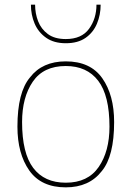

<svg xmlns="http://www.w3.org/2000/svg" viewBox="-20 -800 566 826"><path d="M263 6Q157 6 106 -66.5Q55 -139 55 -255Q55 -403 109 -467Q162 -536 263 -536Q369 -536 420 -463.5Q471 -391 471 -275Q471 -128 418 -64Q364 6 263 6ZM263 -14Q358 -14 404.5 -81.5Q451 -149 451 -255Q451 -389 402.5 -452.5Q354 -516 263 -516Q167 -516 121 -448.5Q75 -381 75 -275Q75 -141 123 -77.5Q171 -14 263 -14ZM263 -614Q212 -614 178.5 -637.5Q145 -661 129 -698.5Q113 -736 113 -780H131Q131 -742 144 -708.5Q157 -675 186 -653.5Q215 -632 263 -632Q331 -632 363 -676Q395 -720 395 -780H413Q413 -736 397 -698Q381 -660 348 -637Q315 -614 263 -614Z"/></svg>

Font: Tanohe Sans Thin
Style: Regular
Weight: 100
Designer: Village Type and Design LLC & Cristiano Sobral
Foundry: Cooper Hewitt Smithsonian Design Museum
Version: Version 1.00;September 29, 2021;FontCreator 13.0.0.2655 64-b